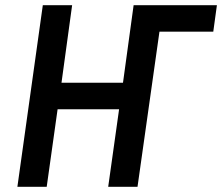

<svg xmlns="http://www.w3.org/2000/svg" viewBox="-20 -720 856 740"><path d="M494 -598 508 -700H816L802 -598ZM47 0 145 -700H258L217 -401H454L495 -700H609L510 0H397L439 -299H202L160 0Z"/></svg>

Font: Finlandica Medium
Style: Italic
Weight: 500
Italic angle: -8°
Designer: Niklas Ekholm, Juho Hiilivirta, Jaakko Suomalainen
Foundry: Helsinki Type Studio
Version: Version 1.063